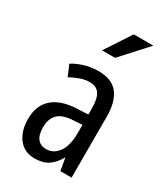

<svg xmlns="http://www.w3.org/2000/svg" viewBox="-188 -835 809 928"><g transform="rotate(30 216.5 -370.5)"><path d="M280.8 -200.7V-247.1L232.4 -244.1Q173.3 -241.2 147.5 -215.8Q121.6 -190.4 121.6 -142.6Q121.6 -98.6 138.7 -78.1Q155.8 -57.6 186 -57.6Q228 -57.6 254.4 -94.2Q280.8 -131.3 280.8 -200.7ZM219.2 -511.2Q293.9 -511.2 328.6 -467.3Q362.8 -423.3 362.8 -339.4V-2V0H361.3H301.8H300.3L299.8 -1.5L288.1 -70.3Q276.4 -49.8 263.7 -35.2Q251 -20.5 236.3 -10.7Q207 9.3 161.6 9.3Q102.1 9.3 69.8 -33.7Q38.1 -76.7 38.6 -141.1Q38.6 -216.3 85 -257.3Q131.3 -298.3 220.2 -301.8L280.8 -304.7V-334.5Q280.8 -393.6 263.2 -418.9Q245.6 -444.3 209 -443.8Q184.1 -443.8 158.2 -435.1Q132.3 -426.3 105.5 -411.6L103.5 -410.6L103 -412.6L78.6 -470.2L78.1 -471.7L79.6 -472.7Q108.4 -490.2 144.3 -500.7Q180.2 -511.2 219.2 -511.2ZM276.9 -750H386.2L255.4 -606.4H182.6Z"/></g></svg>

Font: MAUL Condensed
Style: Condensed Regular
Weight: 400
Designer: MAUL
Version: Version 1.0; 2020; ttfautohint (v1.8.3)